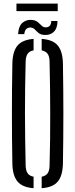

<svg xmlns="http://www.w3.org/2000/svg" viewBox="-20 -1018 410 1045"><path d="M162.8 6.3Q102.4 1.8 75.5 -29.9Q48.6 -61.6 47.3 -127.8Q45.9 -197.9 45.4 -265.4Q44.9 -332.9 44.9 -399.9Q44.9 -466.9 45.4 -534.4Q45.9 -601.9 47.3 -672Q48.6 -738.5 75.5 -770.2Q102.4 -801.8 162.8 -806.3V-743.8Q140.6 -740 130.6 -725.6Q120.6 -711.2 119.6 -683.3Q117.6 -613.6 116.8 -543.3Q115.9 -472.9 115.9 -402.1Q115.9 -331.2 117 -259.9Q118 -188.6 119.6 -116.5Q120.6 -88.9 130.6 -74.6Q140.6 -60.4 162.8 -56.2ZM206.8 6.3V-56.2Q229 -60.4 239.1 -74.6Q249.3 -88.9 249.8 -116.5Q251.9 -188.6 252.7 -259.9Q253.5 -331.2 253.3 -402.1Q253.1 -472.9 252.3 -543.3Q251.5 -613.6 249.8 -683.3Q249.3 -711.2 239.1 -725.2Q228.9 -739.2 206.8 -743.8V-806.3Q267.9 -802.1 294.4 -770.4Q321 -738.7 322.5 -672Q323.7 -601.7 324.3 -534Q324.9 -466.3 324.9 -399.6Q324.9 -332.8 324.3 -265.3Q323.7 -197.9 322.5 -127.8Q321 -61.4 294.4 -29.7Q267.9 2 206.8 6.3ZM258.8 -903.7H292.9Q292.7 -864.9 273.7 -845.6Q254.8 -826.2 222.5 -827.8Q201.7 -829 190.3 -838.2Q178.9 -847.5 170.4 -856.9Q161.9 -866.3 149.3 -867.9Q135.9 -869.9 125.1 -861.9Q114.4 -853.9 112.1 -832.4H78.4Q81.6 -877.9 103.7 -895.3Q125.8 -912.7 155.3 -909.5Q170.4 -907.9 179.9 -901.7Q189.3 -895.5 196.3 -888.2Q203.2 -880.9 209.7 -875.5Q216.2 -870.1 225.3 -869.3Q243.1 -868.1 251.1 -878Q259 -887.9 258.8 -903.7ZM69.5 -998.4H294.2V-957.4H69.5Z"/></svg>

Font: Big Shoulders Stencil Display SC Thin
Style: Regular
Weight: 100
Designer: Patric King
Foundry: XO Type Co
Version: Version 2.001